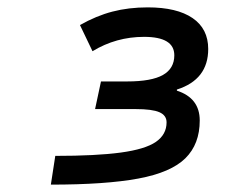

<svg xmlns="http://www.w3.org/2000/svg" viewBox="-20 -788 620 521"><path d="M118 -287 130 -365Q241 -365 307.5 -374Q374 -383 403 -403Q432 -423 432 -456Q432 -475 412.5 -483.5Q393 -492 348 -492H238L254 -567H325Q391 -567 422 -584.5Q453 -602 453 -638Q453 -688 371 -688Q295 -688 231 -649L197 -720Q241 -745 285 -756.5Q329 -768 381 -768Q460 -768 502.5 -739Q545 -710 545 -655Q545 -572 460 -545V-542Q522 -522 522 -461Q522 -397 483 -358.5Q444 -320 355.5 -303.5Q267 -287 118 -287Z"/></svg>

Font: Sometype Mono SemiBold
Style: Italic
Weight: 600
Italic angle: -12°
Designer: Ryoichi Tsunekawa
Foundry: Dharma Type
Version: Version 1.001